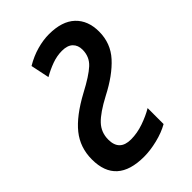

<svg xmlns="http://www.w3.org/2000/svg" viewBox="-176 -618 697 697"><g transform="rotate(-45 172.5 -269.5)"><path d="M140 10Q-1 10 -1 -117Q-1 -178 35 -223Q71 -268 149 -310Q206 -340 231.5 -363.5Q257 -387 257 -423Q257 -446 243 -459.5Q229 -473 201 -473Q175 -473 149 -463.5Q123 -454 99 -440L84 -512Q116 -531 148.5 -540Q181 -549 210 -549Q277 -549 311.5 -516.5Q346 -484 346 -427Q346 -367 307 -324Q268 -281 198 -245Q141 -215 116.5 -189Q92 -163 92 -126Q92 -68 151 -68Q183 -68 216 -79.5Q249 -91 274 -106V-24Q246 -8 209 1Q172 10 140 10Z"/></g></svg>

Font: Noto Sans ExtraCondensed Medium
Style: Italic
Weight: 500
Width: 2
Italic angle: -12°
Designer: Monotype Design Team
Foundry: Monotype Imaging Inc.
Version: Version 2.013; ttfautohint (v1.8.4.7-5d5b)